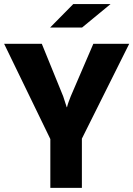

<svg xmlns="http://www.w3.org/2000/svg" viewBox="-20 -913 648 933"><path d="M335.9 -893.1H517.1L378.9 -779.3H223.6ZM224.6 -237.3 0 -700.2H183.1L287.1 -444.8Q291.5 -433.6 304.2 -392.1H305.7Q307.6 -401.4 313 -416.7Q318.4 -432.1 323.7 -444.8L433.6 -700.2H607.9L377.9 -239.3V0H224.6Z"/></svg>

Font: Selawik
Style: Bold
Weight: 700
Designer: Aaron Bell
Foundry: Microsoft Corporation
Version: Version 1.01